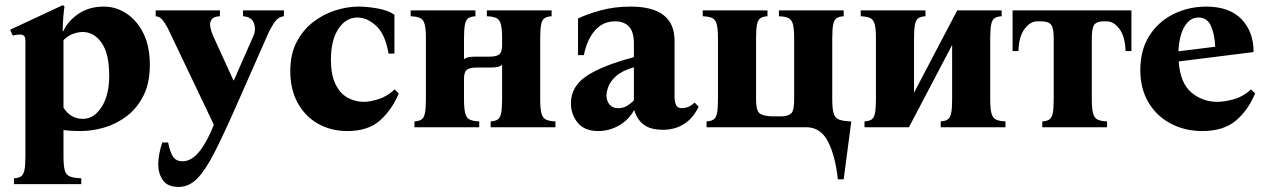

<svg xmlns="http://www.w3.org/2000/svg" viewBox="-20 -501 4984 756"><path d="M300 201V224H35V201Q52 200 62 194Q72 188 76 169.5Q80 151 80 114V-340Q80 -355 74.5 -360Q69 -365 58 -365Q46 -365 30 -361L20 -384L228 -481L234 -475Q232 -466 229.5 -437Q227 -408 227 -378H229Q248 -419 289.5 -447Q331 -475 389 -475Q437 -475 478.5 -447.5Q520 -420 545 -369Q570 -318 570 -246Q570 -174 545 -124.5Q520 -75 479.5 -44Q439 -13 391 1Q343 15 297 15Q277 15 260.5 14Q244 13 230 11V114Q230 151 235 169.5Q240 188 255.5 194Q271 200 300 201ZM306 -33Q350 -33 380 -79.5Q410 -126 410 -203Q410 -290 380 -332.5Q350 -375 306 -375Q287 -375 267 -367.5Q247 -360 230 -343V-77Q258 -33 306 -33Z M684 235Q639 235 621 208Q603 181 603 146Q603 129 607 106Q611 83 619 60H642Q649 97 661 115.5Q673 134 699 134Q734 134 765 95.5Q796 57 822 -10L655 -360Q640 -393 630 -408.5Q620 -424 612 -430Q604 -436 593 -437V-460H846V-437Q821 -436 813 -424Q805 -412 808 -395Q811 -378 819 -360L899 -185H901L978 -360Q989 -386 979.5 -410.5Q970 -435 937 -437V-460H1098V-437Q1075 -435 1059 -410.5Q1043 -386 1032 -360L908 -79Q860 30 824.5 99.5Q789 169 756.5 202Q724 235 684 235Z M1348 15Q1283 15 1232 -14Q1181 -43 1152 -96Q1123 -149 1123 -222Q1123 -287 1147.5 -334.5Q1172 -382 1211.5 -413Q1251 -444 1298.5 -459.5Q1346 -475 1392 -475Q1427 -475 1468 -467.5Q1509 -460 1533 -443V-290H1510Q1497 -366 1461.5 -399Q1426 -432 1387 -432Q1342 -432 1312.5 -387.5Q1283 -343 1283 -266Q1283 -206 1301 -169.5Q1319 -133 1348.5 -116.5Q1378 -100 1413 -100Q1436 -100 1470 -110.5Q1504 -121 1534 -149L1550 -133Q1524 -70 1477 -27.5Q1430 15 1348 15Z M2107 -350V-110Q2107 -73 2112 -54.5Q2117 -36 2130 -30Q2143 -24 2167 -23V0H1912V-23Q1929 -24 1939 -30Q1949 -36 1953 -54.5Q1957 -73 1957 -110V-246Q1949 -239 1937 -237Q1925 -235 1910 -235H1856Q1829 -235 1818 -226Q1807 -217 1807 -191V-110Q1807 -73 1812 -54.5Q1817 -36 1830 -30Q1843 -24 1867 -23V0H1612V-23Q1629 -24 1639 -30Q1649 -36 1653 -54.5Q1657 -73 1657 -110V-350Q1657 -388 1652 -406Q1647 -424 1634.5 -430Q1622 -436 1597 -437V-460H1852V-437Q1835 -436 1825 -430Q1815 -424 1811 -406Q1807 -388 1807 -350V-268Q1815 -274 1826.5 -276Q1838 -278 1854 -278H1908Q1935 -278 1946 -287Q1957 -296 1957 -323V-350Q1957 -388 1952 -406Q1947 -424 1934.5 -430Q1922 -436 1897 -437V-460H2152V-437Q2135 -436 2125 -430Q2115 -424 2111 -406Q2107 -388 2107 -350Z M2336 15Q2281 15 2254.5 -18Q2228 -51 2228 -94Q2228 -160 2288.5 -201Q2349 -242 2476 -276V-329Q2476 -376 2456.5 -396.5Q2437 -417 2402 -417Q2354 -417 2322.5 -381Q2291 -345 2279 -284H2256V-428Q2290 -445 2344.5 -460Q2399 -475 2463 -475Q2636 -475 2636 -341V-123Q2636 -100 2642 -87.5Q2648 -75 2666 -75Q2676 -75 2688.5 -79.5Q2701 -84 2715 -97L2731 -81Q2709 -35 2673 -12.5Q2637 10 2591 10Q2542 10 2515.5 -9.5Q2489 -29 2478 -66H2476Q2453 -26 2415 -5.5Q2377 15 2336 15ZM2414 -75Q2434 -75 2449.5 -84.5Q2465 -94 2476 -106V-236Q2430 -223 2406.5 -202Q2383 -181 2375.5 -160Q2368 -139 2368 -125Q2368 -104 2380 -89.5Q2392 -75 2414 -75Z M2807 -350Q2807 -388 2802 -406Q2797 -424 2784.5 -430Q2772 -436 2747 -437V-460H3002V-437Q2985 -436 2975 -430Q2965 -424 2961 -406Q2957 -388 2957 -350V-110Q2957 -69 2968.5 -57Q2980 -45 3017 -43H3062Q3088 -45 3097.5 -57Q3107 -69 3107 -110V-350Q3107 -388 3102 -406Q3097 -424 3084.5 -430Q3072 -436 3047 -437V-460H3302V-437Q3285 -436 3275 -430Q3265 -424 3261 -406Q3257 -388 3257 -350V-110Q3257 -73 3262.5 -54.5Q3268 -36 3284 -30Q3300 -24 3332 -23L3302 205H3279Q3269 112 3240 56Q3211 0 3155 0H2762V-23Q2779 -24 2789 -30Q2799 -36 2803 -54.5Q2807 -73 2807 -110Z M3879 -350V-110Q3879 -73 3884 -54.5Q3889 -36 3902 -30Q3915 -24 3939 -23V0H3684V-23Q3701 -24 3711 -30Q3721 -36 3725 -54.5Q3729 -73 3729 -110V-324L3559 0H3384V-23Q3401 -24 3411 -30Q3421 -36 3425 -54.5Q3429 -73 3429 -110V-350Q3429 -388 3424 -406Q3419 -424 3406.5 -430Q3394 -436 3369 -437V-460H3624V-437Q3607 -436 3597 -430Q3587 -424 3583 -406Q3579 -388 3579 -350V-136L3749 -460H3924V-437Q3907 -436 3897 -430Q3887 -424 3883 -406Q3879 -388 3879 -350Z M4435 -460V-300H4412Q4410 -358 4387.5 -387.5Q4365 -417 4338 -417H4324Q4299 -417 4289 -404Q4279 -391 4279 -350V-110Q4279 -73 4284 -54.5Q4289 -36 4302 -30Q4315 -24 4339 -23V0H4084V-23Q4101 -24 4111 -30Q4121 -36 4125 -54.5Q4129 -73 4129 -110V-350Q4129 -391 4118.5 -404Q4108 -417 4079 -417H4064Q4037 -417 4014.5 -387.5Q3992 -358 3990 -300H3967V-460Z M4714 15Q4646 15 4590.5 -14Q4535 -43 4502.5 -97Q4470 -151 4470 -225Q4470 -305 4506 -361Q4542 -417 4601.5 -446Q4661 -475 4729 -475Q4821 -475 4868.5 -425.5Q4916 -376 4916 -296L4621 -259Q4627 -174 4671 -137Q4715 -100 4773 -100Q4802 -100 4839 -110.5Q4876 -121 4906 -149L4922 -133Q4894 -66 4845.5 -25.5Q4797 15 4714 15ZM4699 -432Q4665 -432 4644 -396.5Q4623 -361 4620 -299L4765 -317Q4763 -364 4748.5 -398Q4734 -432 4699 -432Z"/></svg>

Font: Bona Nova
Style: Bold
Weight: 700
Designer: Mateusz Machalski
Foundry: Capitalics
Version: Version 4.001; ttfautohint (v1.8.3)